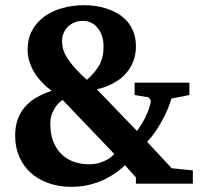

<svg xmlns="http://www.w3.org/2000/svg" viewBox="-20 -704 775 736"><path d="M501 0V-23.9L459 -70.8Q435.5 -47.4 404.8 -29.3Q391.6 -21.5 375.5 -13.9Q359.4 -6.3 340.3 -0.5Q321.3 5.4 299.6 8.8Q277.8 12.2 253.9 12.2Q205.6 12.2 165.8 -2Q126 -16.1 97.7 -41.7Q69.3 -67.4 53.7 -103.5Q38.1 -139.6 38.1 -184.1Q38.1 -219.7 48.1 -247.1Q58.1 -274.4 76.7 -295.4Q95.2 -316.4 121.1 -331.1Q147 -345.7 178.2 -356Q176.8 -356.9 170.4 -361.8Q163.1 -367.2 152.8 -376.7Q142.6 -386.2 130.9 -399.7Q119.1 -413.1 109.1 -430.4Q99.1 -447.8 92.5 -468.8Q85.9 -489.7 85.9 -514.2Q85.9 -555.7 103.3 -587.4Q120.6 -619.1 150.1 -640.6Q179.7 -662.1 219.2 -673.1Q258.8 -684.1 303.2 -684.1Q322.8 -684.1 345 -681.2Q367.2 -678.2 389.2 -670.9Q411.1 -663.6 431.4 -651.9Q451.7 -640.1 467 -622.8Q482.4 -605.5 491.7 -581.5Q501 -557.6 501 -526.9Q501 -493.2 490.7 -468.3Q480.5 -443.4 464.8 -425Q449.2 -406.7 430.7 -394.8Q412.1 -382.8 395.5 -375.7Q378.9 -368.7 366.5 -365.5Q354 -362.3 351.1 -361.8L504.9 -202.1Q516.6 -217.3 526.9 -234.9Q535.6 -250 544.4 -270.3Q553.2 -290.5 558.1 -314Q558.6 -318.4 554.7 -324.2Q550.8 -330.1 547.9 -331.1L496.1 -339.8V-387.2H706.1V-339.8L637.2 -326.2Q625 -286.6 608.9 -255.9Q592.8 -225.1 578.6 -203.6Q561.5 -178.7 543.9 -160.2L638.2 -59.1L719.2 -50.8V0ZM220.2 -320.8Q206.5 -311.5 196.3 -298.8Q187.5 -287.6 180.2 -270.5Q172.9 -253.4 172.9 -230Q172.9 -187.5 185.8 -157.7Q198.7 -127.9 219.7 -109.4Q240.7 -90.8 267.1 -82.5Q293.5 -74.2 319.8 -74.2Q345.2 -74.2 363.5 -80.3Q381.8 -86.4 394 -93.8Q408.2 -102.5 418 -113.8ZM377 -524.9Q377 -545.4 371.6 -563.5Q366.2 -581.5 356 -595Q345.7 -608.4 331.1 -616.2Q316.4 -624 297.9 -624Q280.8 -624 266.1 -618.2Q251.5 -612.3 240.7 -602.1Q230 -591.8 223.9 -577.4Q217.8 -563 217.8 -545.9Q217.8 -529.3 222.9 -512.9Q228 -496.6 239.5 -479Q251 -461.4 269 -441.4Q287.1 -421.4 313 -397.9Q328.1 -411.6 340.1 -425.3Q352.1 -439 360.4 -453.9Q368.7 -468.8 372.8 -486.1Q377 -503.4 377 -524.9Z"/></svg>

Font: Charis SIL Phon
Style: Bold
Weight: 700
Foundry: SIL International
Version: Version 5.000